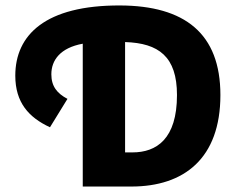

<svg xmlns="http://www.w3.org/2000/svg" viewBox="-20 -683 873 703"><path d="M283 0H461C654 0 787 -103 787 -335C787 -561 656 -662 420 -663C146 -664 36 -555 36 -406C36 -308 85 -253 163 -217L227 -321C189 -341 168 -367 168 -411C168 -463 201 -508 283 -523ZM438 -125V-529C561 -525 628 -476 628 -335C628 -174 553 -125 465 -125Z"/></svg>

Font: DAIFUKU Sans
Style: Bold
Weight: 700
Designer: Original font ‘Source Han Sans JP’ : Paul D. Hunt
Foundry: Daifuku
Version: Version 1.000